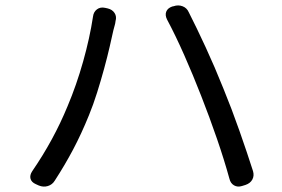

<svg xmlns="http://www.w3.org/2000/svg" viewBox="-20 -709 1040 708"><path d="M229 -317Q262 -395 286.5 -482Q311 -569 323 -648Q325 -665 337.5 -674.5Q350 -684 368 -680L377 -678Q394 -674 402.5 -661Q411 -648 406 -631Q405 -622 403.5 -617.5Q402 -613 398 -597Q393 -574 384.5 -537Q376 -500 364 -456Q352 -412 338 -367.5Q324 -323 308 -284Q280 -215 249.5 -157.5Q219 -100 182 -43Q173 -28 156.5 -23Q140 -18 123 -25L112 -30Q96 -37 92.5 -50Q89 -63 99 -78Q178 -193 229 -317ZM722 -355Q692 -432 659.5 -505.5Q627 -579 596 -637Q588 -653 593 -666Q598 -679 615 -685L620 -686Q637 -692 653 -686Q669 -680 676 -664Q705 -607 738.5 -534.5Q772 -462 804 -382Q834 -309 863 -226.5Q892 -144 913 -78Q918 -61 910.5 -47Q903 -33 885 -27L872 -23Q856 -18 843 -25.5Q830 -33 826 -50Q807 -119 780 -197.5Q753 -276 722 -355Z"/></svg>

Font: Chiron GoRound TC
Style: Regular
Weight: 400
Designer: Ryoko NISHIZUKA 西塚涼子 (kana, bopomofo & ideographs); Paul D. Hunt (Latin, Greek & Cyrillic); Sandoll Communications 산돌커뮤니
Foundry: Adobe
Version: Version 1.000;hotconv 1.1.1;makeotfexe 2.6.0